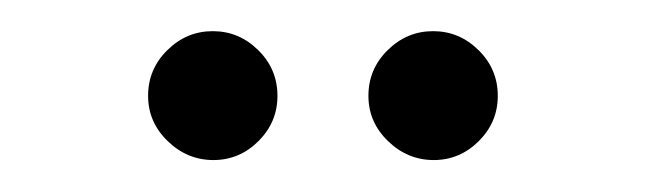

<svg xmlns="http://www.w3.org/2000/svg" viewBox="-20 -675 410 122"><path d="M214.1 -614.1Q214.1 -631.1 226.3 -643.1Q238.5 -655.2 255.2 -655.2Q271.9 -655.2 284.1 -643.1Q296.3 -631.1 296.3 -614.1Q296.3 -597.4 284.3 -585.4Q272.2 -573.3 255.6 -573.3Q238.9 -573.3 226.5 -585.4Q214.1 -597.4 214.1 -614.1ZM74.1 -614.1Q74.1 -631.1 86.3 -643.1Q98.5 -655.2 115.2 -655.2Q131.9 -655.2 144.1 -643.1Q156.3 -631.1 156.3 -614.1Q156.3 -597.4 144.3 -585.4Q132.2 -573.3 115.6 -573.3Q98.9 -573.3 86.5 -585.4Q74.1 -597.4 74.1 -614.1Z"/></svg>

Font: 26F Galaxy Sans Extra Bold
Style: Regular
Weight: 800
Designer: C₂₉H₂₅N₃O₅
Version: Version 1.100